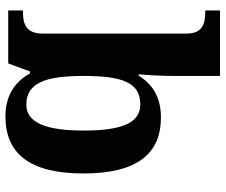

<svg xmlns="http://www.w3.org/2000/svg" viewBox="-80 -720 810 689"><g transform="rotate(90 324.5 -375.0)"><path d="M397 10C530 10 602 -76 602 -270C602 -463 531 -548 401 -548C325 -548 280 -515 251 -468H246C249 -496 252 -553 252 -589V-760H17V-707H23C65 -707 100 -697 100 -640V-123C100 -62 62 -53 24 -53H17V0H207L236 -78H243C272 -26 320 10 397 10ZM355 -65C275 -65 252 -138 252 -270C252 -408 275 -474 354 -474C421 -474 448 -407 448 -271C448 -138 421 -65 355 -65Z"/></g></svg>

Font: Noto Serif Lao
Style: Bold
Weight: 700
Designer: Monotype Design Team
Foundry: Monotype Imaging Inc.
Version: Version 2.003